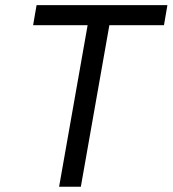

<svg xmlns="http://www.w3.org/2000/svg" viewBox="-20 -713 659 733"><path d="M205.6 0H288.6L397.5 -616.7H606L619.1 -693.4H119.6L106.4 -616.7H314.5Z"/></svg>

Font: Cascadia Code PL SemiLight
Style: Italic
Weight: 350
Italic angle: -10°
Monospace: yes
Designer: Aaron Bell
Foundry: Saja Typeworks
Version: Version 2404.023